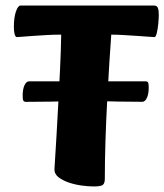

<svg xmlns="http://www.w3.org/2000/svg" viewBox="-20 -659 592 692"><path d="M318.1 13Q298 13 273.5 9.6Q249 6.2 227 -1.4Q205.1 -9.1 190.6 -20.5Q176.2 -31.9 176.2 -48Q176.2 -52.5 178.4 -84.5Q180.7 -116.4 183.5 -167.3Q186.4 -218.3 189.8 -280.9Q193.1 -343.6 196.4 -409Q199.6 -474.4 200.6 -534.1H195.6Q174.4 -534.1 149.1 -532.7Q123.8 -531.3 100.7 -529.7Q77.5 -528.1 60.9 -526.7Q44.2 -525.3 41 -525.3Q35.5 -525.3 32.7 -536Q30 -546.7 30 -561.5Q30 -595.9 37.4 -617.4Q44.8 -639 54 -639H535.5Q545.6 -639 548.9 -630.7Q552.3 -622.4 552.3 -606.6Q552.3 -593.3 550.5 -573.9Q548.6 -554.4 545.1 -539.9Q541.6 -525.3 536.6 -525.3Q533.3 -525.3 515.3 -526.7Q497.3 -528.1 473 -529.7Q448.8 -531.3 424.7 -532.7Q400.7 -534.1 384.9 -534.1H381Q378 -494.8 374.1 -432.6Q370.2 -370.5 366.4 -297.9Q362.5 -225.3 360.1 -151.6Q357.8 -77.9 357.8 -14.6Q357.8 0.7 351.2 6.8Q344.7 13 318.1 13ZM73.2 -291.9Q66.9 -291.9 64.3 -296Q61.7 -300.2 61.7 -314Q61.7 -337.8 68.3 -351.8Q75 -365.9 85 -365.9H504.2Q511.2 -365.9 513.6 -361.9Q516 -357.8 516 -343.8Q516 -320.2 509.4 -306.2Q502.9 -292.1 492.9 -292.1Q444.3 -292.1 408.6 -292.9Q373 -293.7 344.7 -294.4Q316.4 -295.2 289.4 -295.2Q266.3 -295.2 234.6 -294.3Q203 -293.4 163.1 -292.7Q123.3 -291.9 73.2 -291.9Z"/></svg>

Font: Briem Hand Thin
Style: Regular
Weight: 100
Designer: Gunnlaugur SE Briem, Eben Sorkin
Foundry: Sorkin Type Co.
Version: Version 1.003